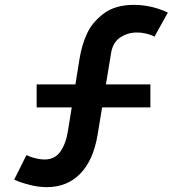

<svg xmlns="http://www.w3.org/2000/svg" viewBox="-20 -755 749 790"><path d="M172.8 15Q138.8 15 103.3 6.1Q67.8 -2.8 38.3 -15.7L88.8 -117Q94 -114.5 97.5 -112.9Q112.2 -106.8 129.8 -102.8Q147.4 -98.7 163 -98.7Q205.3 -98.7 228.3 -131Q251.2 -163.3 259.7 -217.2L307.3 -513.5Q316.4 -569.4 337.7 -616.2Q359 -663.1 406.5 -699Q454.1 -735 531.8 -735Q557.7 -735 582.8 -730.8Q608 -726.7 630.3 -719.3Q652.6 -712 670.7 -703.3L615.5 -604Q615.4 -605.1 603.9 -609.7Q592.3 -614.3 576.4 -617.8Q560.5 -621.3 543.8 -621.3Q505.6 -621.3 475.2 -601.2Q444.8 -581.1 437.5 -539L381.5 -200.2Q364.2 -95.5 310.1 -40.2Q256.1 15 172.8 15ZM130.8 -313.2V-407.7H598.8V-313.2Z"/></svg>

Font: Hauora
Style: Regular
Weight: 400
Designer: Wayne Shih
Foundry: WCYS
Version: Version 1.001